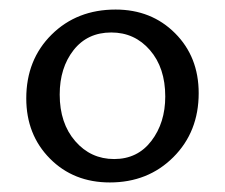

<svg xmlns="http://www.w3.org/2000/svg" viewBox="-20 -684 471 402"><path d="M210 -302Q134 -302 84.5 -352Q35 -402 35 -478Q35 -559 88 -611.5Q141 -664 222 -664Q297 -664 346.5 -614.5Q396 -565 396 -489Q396 -408 343 -355Q290 -302 210 -302ZM326 -482Q326 -542 294 -579Q262 -616 213 -616Q163 -616 134 -579Q105 -542 105 -486Q105 -426 137.5 -388.5Q170 -351 219 -351Q268 -351 297 -389Q326 -427 326 -482Z"/></svg>

Font: EauTest Medium
Style: Regular
Weight: 500
Designer: Christian Thalmann (Catharsis Fonts)
Version: Version 0.001;PS 000.001;hotconv 1.0.88;makeotf.lib2.5.64775